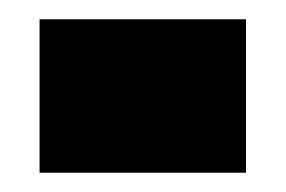

<svg xmlns="http://www.w3.org/2000/svg" viewBox="-20 -612 296 199"><path d="M21 -592H235V-433H21Z"/></svg>

Font: Noto Serif Hebrew CondExtraBold
Style: Regular
Weight: 800
Width: 3
Designer: Monotype Design Team
Foundry: Monotype Imaging Inc.
Version: Version 1.000